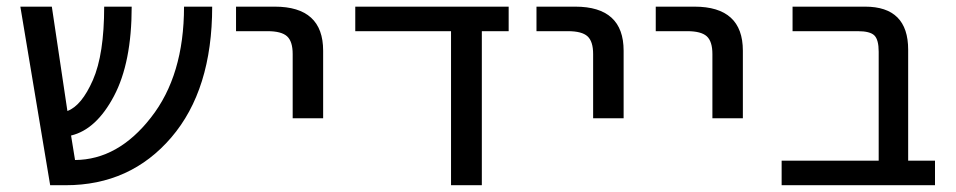

<svg xmlns="http://www.w3.org/2000/svg" viewBox="-20 -544 2819 566"><path d="M605.5 -524.4Q605.5 -279.3 484.9 -138.7Q364.3 2 173.8 2H127.9L40 -524.4H132.8L178.7 -216.8Q220.7 -232.4 253.9 -308.1Q287.1 -383.8 287.1 -524.4H368.2Q368.2 -359.4 315.9 -260.7Q263.7 -162.1 189.5 -144.5L201.2 -72.3Q328.1 -73.2 424.8 -197.3Q522.5 -321.3 522.5 -524.4Z M675.8 -452.1V-524.4H790Q932.6 -524.4 932.6 -394.5V-195.3H842.8V-384.8Q842.8 -421.9 826.2 -437Q809.6 -452.1 768.6 -452.1Z M1400.4 2H1309.6V-452.1H1027.3V-524.4H1479.5V-452.1H1400.4Z M1561.5 -452.1V-524.4H1675.8Q1818.4 -524.4 1818.4 -394.5V-195.3H1728.5V-384.8Q1728.5 -421.9 1711.9 -437Q1695.3 -452.1 1654.3 -452.1Z M1913.1 -452.1V-524.4H2027.3Q2169.9 -524.4 2169.9 -394.5V-195.3H2080.1V-384.8Q2080.1 -421.9 2063.5 -437Q2046.9 -452.1 2005.9 -452.1Z M2570.3 -391.6Q2570.3 -426.8 2557.6 -439.5Q2544.9 -452.1 2508.8 -452.1H2316.4V-524.4H2530.3Q2657.2 -524.4 2657.2 -397.5V-70.3H2736.3V2H2284.2V-70.3H2570.3Z"/></svg>

Font: Gen Shin Gothic Regular
Style: Regular
Weight: 400
Designer: [Source Han Sans]
Ryoko NISHIZUKA  (kana & ideographs); Paul D. Hunt (Latin, Greek & Cyrillic); Wenlong ZHANG  (bopomofo
Version: Version 1.002.20150607